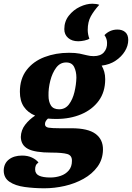

<svg xmlns="http://www.w3.org/2000/svg" viewBox="-66 -814 710 1033"><path d="M173 199Q117 199 66.5 192Q16 185 -15 164Q-46 143 -46 103Q-45 65 -18 44Q9 23 53 23Q83 23 105.5 33.5Q128 44 141 60Q130 68 126.5 77Q123 86 123 97Q123 121 144 131Q165 141 205 141Q234 141 260.5 132Q287 123 304 103Q321 83 321 52Q322 22 295.5 14.5Q269 7 210 7Q122 7 84.5 -13Q47 -33 46 -77Q47 -114 69.5 -143Q92 -172 123 -192Q84 -208 62.5 -239.5Q41 -271 41 -320Q41 -390 77 -437Q113 -484 173.5 -507Q234 -530 305 -530Q340 -530 362.5 -525.5Q385 -521 402 -516.5Q419 -512 438 -512Q475 -512 493 -532.5Q511 -553 510 -583Q510 -606 496 -625Q525 -655 566 -655Q592 -655 608 -641Q624 -627 624 -599Q624 -568 606 -538.5Q588 -509 556 -487.5Q524 -466 481 -461Q490 -445 495 -427.5Q500 -410 500 -388Q500 -319 465 -271.5Q430 -224 370.5 -199Q311 -174 237 -174Q227 -174 215.5 -174.5Q204 -175 192 -176Q185 -170 180.5 -162.5Q176 -155 176 -146Q176 -130 196 -127Q216 -124 254 -124H318Q408 -124 448.5 -93.5Q489 -63 488 -8Q487 44 458.5 83Q430 122 383.5 148Q337 174 282 186.5Q227 199 173 199ZM252 -226Q285 -226 305 -252.5Q325 -279 334.5 -318.5Q344 -358 345 -396Q345 -429 333 -453.5Q321 -478 290 -478Q257 -478 236 -449.5Q215 -421 204.5 -379.5Q194 -338 195 -299Q195 -267 208 -246.5Q221 -226 252 -226ZM355 -592Q321 -592 300.5 -610Q280 -628 280 -657Q280 -699 304.5 -730Q329 -761 364 -777.5Q399 -794 431 -794Q440 -794 451 -792.5Q462 -791 468 -788Q439 -756 422.5 -726Q406 -696 406 -653Q406 -641 408.5 -628Q411 -615 415 -606Q407 -600 388.5 -596Q370 -592 355 -592Z"/></svg>

Font: Sansita Swashed
Style: Bold
Weight: 700
Designer: Pablo Cosgaya
Foundry: Omnibus-Type
Version: Version 1.003; ttfautohint (v1.8.3)